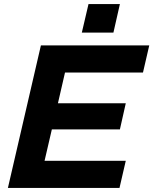

<svg xmlns="http://www.w3.org/2000/svg" viewBox="-20 -928 757 948"><path d="M384 -767 417 -908H572L540 -767ZM570 0H19L182 -704H717L686 -570H301L266 -418H601L572 -289H236L200 -134H601Z"/></svg>

Font: CBA Beacon Sans Extra Bold
Style: Italic
Weight: 800
Italic angle: -13°
Designer: Wei Huang
Foundry: Wei Huang
Version: Version 1.002